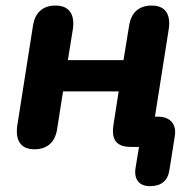

<svg xmlns="http://www.w3.org/2000/svg" viewBox="-20 -518 688 677"><path d="M458.2 72.5 477 -41.9 486.3 0H440.7Q404.2 0 389.1 -18.4Q374.1 -36.7 379.9 -76.4L398.4 -195.7H202.3L181.5 -63.2Q175.9 -27.1 155.1 -9.3Q134.2 8.4 101.5 8.4Q66 8.4 50.6 -13.3Q35.1 -34.9 41 -75.6L96.3 -427.6Q101.9 -462.9 122.4 -480.7Q142.8 -498.4 175.7 -498.4Q211.2 -498.4 227 -476.8Q242.7 -455.1 236.9 -415.2L219.3 -305.9H415.5L435.2 -427.4Q440.9 -462.9 461.3 -480.7Q481.8 -498.4 514.7 -498.4Q550.2 -498.4 565.5 -476.8Q580.9 -455.1 575 -415.2L519.7 -64.8L507.3 -106.7H536Q569.4 -106.7 585.6 -87.8Q601.7 -69 596.1 -36.3L577.5 80.7Q569.3 138.4 508.5 138.4Q480 138.4 466.5 121.1Q453 103.7 458.2 72.5Z"/></svg>

Font: SN Pro Thin
Style: Italic
Weight: 200
Italic angle: -9°
Designer: Tobias Whetton
Foundry: Supernotes
Version: Version 1.003;Glyphs 3.3 (3324)